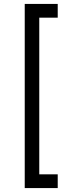

<svg xmlns="http://www.w3.org/2000/svg" viewBox="-20 -769 327 978"><path d="M180 -679H274V-749H106V189H274V119H180Z"/></svg>

Font: SpinnyJost Regular
Style: Regular
Weight: 400
Version: Version 3.710